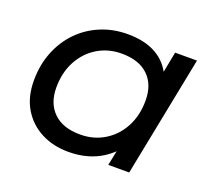

<svg xmlns="http://www.w3.org/2000/svg" viewBox="-98 -661 877 793"><g transform="rotate(20 341.0 -264.5)"><path d="M272 6Q205 6 152 -21.5Q99 -49 68.5 -100Q38 -151 38 -223Q38 -291 60.5 -348Q83 -405 123.5 -447Q164 -489 219 -512Q274 -535 338 -535Q407 -535 455 -511Q503 -487 529 -440.5Q555 -394 555 -327Q555 -229 521 -153.5Q487 -78 423.5 -36Q360 6 272 6ZM293 -78Q353 -78 400 -107Q447 -136 473.5 -186.5Q500 -237 500 -302Q500 -372 459 -411.5Q418 -451 342 -451Q283 -451 236 -422.5Q189 -394 162 -343.5Q135 -293 135 -227Q135 -158 176 -118Q217 -78 293 -78ZM446 0 474 -137 506 -260 519 -386 547 -530H643L538 0Z"/></g></svg>

Font: Montserrat Thin Medium
Style: Italic
Weight: 500
Italic angle: -11.3°
Version: Version 9.000